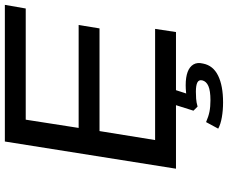

<svg xmlns="http://www.w3.org/2000/svg" viewBox="-94 -651 939 791"><g transform="rotate(-90 375.5 -255.5)"><path d="M76 0 188 -705H751L736 -619H278L244 -401H668L654 -315H231L194 -86H652L639 0ZM349 194Q317 194 288 189Q259 184 241 174L268 124Q291 134 311 138Q331 142 358 142Q397 142 416.5 133.5Q436 125 440 108Q443 94 431 88Q419 82 393 82Q380 82 364.5 83Q349 84 332 89L315 72L344 -20H406L381 57L354 48Q375 43 390.5 41.5Q406 40 420 40Q453 40 474.5 48Q496 56 505.5 72Q515 88 509 112Q501 153 459.5 173.5Q418 194 349 194Z"/></g></svg>

Font: Nunito Sans 10pt Expanded Medium
Style: Italic
Weight: 500
Width: 7
Italic angle: -9°
Designer: Vernon Adams
Foundry: Vernon Adams
Version: Version 3.101;gftools[0.9.27]